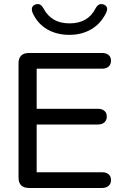

<svg xmlns="http://www.w3.org/2000/svg" viewBox="-20 -933 614 953"><path d="M72 -52V-618Q72 -670 124 -670H487Q507 -670 519 -660Q531 -650 531 -632Q531 -613 519 -602.5Q507 -592 487 -592H162V-393H466Q486 -393 498 -383Q510 -373 510 -354Q510 -336 498 -325.5Q486 -315 466 -315H162V-78H487Q507 -78 519 -68Q531 -58 531 -39Q531 -21 519 -10.5Q507 0 487 0H124Q72 0 72 -52ZM142 -869Q138 -878 138 -887Q138 -904 156 -911Q164 -913 168 -913Q184 -913 196 -891Q235 -817 325 -817Q417 -817 454 -891Q466 -913 482 -913Q486 -913 494 -911Q512 -904 512 -888Q512 -882 507 -870Q481 -816 433.5 -788Q386 -760 324 -760Q261 -760 213.5 -788Q166 -816 142 -869Z"/></svg>

Font: SN Pro
Style: Regular
Weight: 400
Designer: Tobias Whetton
Foundry: Supernotes
Version: Version 1.003